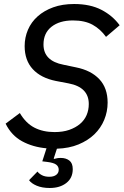

<svg xmlns="http://www.w3.org/2000/svg" viewBox="-20 -730 619 958"><path d="M344 -628Q277 -628 237 -596.5Q197 -565 197 -508Q197 -426 297 -407L359 -394Q434 -379 475.5 -335Q517 -291 517 -218Q517 -173 500 -132Q483 -91 451 -60Q419 -29 372 -9.5Q325 10 264 12L248 61L250 63Q257 61 264.5 59.5Q272 58 283 58Q309 58 326 71Q343 84 343 114Q343 158 311 183Q279 208 228 208Q190 208 163 196.5Q136 185 125 169L167 126Q174 136 189 144Q204 152 226 152Q248 152 260.5 142.5Q273 133 273 117Q273 101 260.5 91.5Q248 82 216 78L191 75L212 10Q144 4 90.5 -25Q37 -54 8 -113L79 -166Q109 -115 152 -93Q195 -71 252 -71Q294 -71 325.5 -82Q357 -93 379 -111.5Q401 -130 412 -155.5Q423 -181 423 -211Q423 -295 322 -314L259 -326Q184 -341 143.5 -385Q103 -429 103 -500Q103 -543 119.5 -581.5Q136 -620 168 -648.5Q200 -677 245.5 -693.5Q291 -710 350 -710Q430 -710 486 -681Q542 -652 577 -604L509 -546Q481 -585 442 -606.5Q403 -628 344 -628Z"/></svg>

Font: IBM Plex Sans Text
Style: Italic
Weight: 450
Italic angle: -11°
Designer: Mike Abbink, Paul van der Laan, Pieter van Rosmalen
Foundry: Bold Monday
Version: Version 3.005